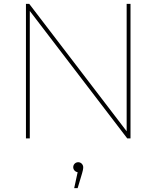

<svg xmlns="http://www.w3.org/2000/svg" viewBox="-20 -720 814 999"><path d="M115 0H135V-663L642 0H659V-700H639V-37L132 -700H115ZM366 259H384L407 182C410 171 413 161 413 150C413 138 403 124 387 124C372 124 361 136 361 150C361 163 371 174 384 176Z"/></svg>

Font: Chess Sans Thin
Style: Regular
Weight: 100
Designer: Wolf Bōese
Foundry: Wolf Bōese
Version: Version 7.223;Glyphs 3.3 (3306)